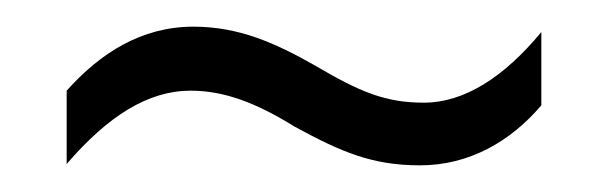

<svg xmlns="http://www.w3.org/2000/svg" viewBox="-20 -509 454 144"><path d="M201 -414C236 -395 259 -385 295 -385C332 -385 363 -403 386 -430V-485C358 -451 328 -432 298 -432C269 -432 250 -440 216 -460C186 -477 159 -489 125 -489C86 -489 55 -469 30 -441V-386C61 -422 91 -441 123 -441C148 -441 172 -432 201 -414Z"/></svg>

Font: Noto Sans Kannada UI ExtraCondensed Light
Style: Regular
Weight: 300
Width: 2
Designer: Jelle Bosma - Monotype Design Team
Foundry: Monotype Imaging Inc.
Version: Version 2.005